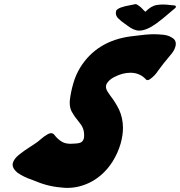

<svg xmlns="http://www.w3.org/2000/svg" viewBox="-20 -917 878 937"><path d="M307.6 0 294.4 -0.5Q220.7 -4.9 157.7 -31.2L136.2 -39.6Q95.7 -52.7 64 -75.2Q41.5 -94.7 41.5 -112.8Q41.5 -117.2 42.5 -121.1Q48.3 -142.1 72.5 -161.6Q96.7 -181.2 126 -199.7Q160.2 -220.7 176.5 -235.6Q192.9 -250.5 212.4 -261.7Q221.7 -267.1 229 -267.1Q237.8 -267.1 244.1 -260.3Q260.7 -238.3 280.8 -226.1Q297.4 -215.3 325.2 -215.3L343.3 -216.3Q355 -216.3 365.7 -218.8Q383.3 -222.2 388.7 -239.7Q390.6 -246.6 390.6 -256.3V-258.3Q390.6 -286.1 376 -307.6L360.4 -328.1Q342.8 -348.6 330.1 -372.1Q320.3 -390.6 320.3 -415Q320.3 -420.9 320.8 -427.2Q325.2 -467.3 337.9 -510.7Q349.1 -550.3 371.1 -586.9Q452.1 -717.8 619.1 -739.7L623.5 -740.2Q695.3 -750 731 -750Q751.5 -750 779.3 -747.1Q807.1 -744.1 828.1 -727.1Q837.9 -717.3 837.9 -703.6Q837.9 -696.8 835.9 -689.5Q830.6 -670.4 816.4 -653.8Q772.9 -602.1 752.4 -573.2Q736.8 -548.3 712.4 -530.8Q704.6 -525.9 699.7 -525.9Q695.3 -525.9 692.4 -529.3Q662.6 -562 616.2 -562Q577.1 -562 535.6 -540Q512.7 -527.8 501.5 -509.8Q499 -505.9 498 -502Q497.1 -498 497.1 -493.7Q497.1 -482.4 505.4 -469.2L519 -449.2Q543 -418.5 561 -382.3Q580.1 -340.3 580.1 -293Q580.1 -255.9 568.4 -215.3Q555.7 -170.9 528.8 -127.4Q486.3 -62 424.3 -29.3Q368.2 0 307.6 0ZM659.2 -767.6Q632.8 -767.6 601.1 -792.5Q597.2 -795.9 588.9 -801.3Q571.8 -812.5 556.2 -828.1Q545.4 -839.4 545.4 -853Q545.4 -858.4 546.9 -863.8V-864.7Q556.2 -881.8 617.7 -892.1Q630.9 -894.5 636.7 -896Q639.6 -897 642.1 -897Q646 -897 647.9 -894.5H648.9Q667 -883.8 679.2 -869.1L689.5 -859.4Q717.8 -888.7 745.6 -892.6Q759.8 -895 775.4 -895Q791.5 -895 809.6 -892.6Q819.3 -891.6 829.6 -890.6Q838.4 -890.1 838.4 -884.3Q838.4 -883.3 837.9 -881.8Q836.9 -878.4 832.5 -875.5Q819.3 -864.7 804.2 -851.6Q775.4 -826.2 742.7 -802.2Q694.8 -767.6 659.2 -767.6Z"/></svg>

Font: Weird Comic
Style: Italic
Weight: 400
Italic angle: -16°
Designer: GGBotNet
Foundry: GGBotNet
Version: 0.80